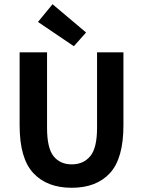

<svg xmlns="http://www.w3.org/2000/svg" viewBox="-20 -879 678 910"><path d="M320 11Q203 11 138 -58.5Q73 -128 73 -285V-631H203V-273Q203 -177 234 -138.5Q265 -100 320 -100Q375 -100 407.5 -138.5Q440 -177 440 -273V-631H565V-285Q565 -128 501 -58.5Q437 11 320 11ZM330 -660 160 -775 229 -859 388 -725Z"/></svg>

Font: Narnoor
Style: Bold
Weight: 700
Designer: S. Sridhar Murthy
Foundry: SIL International
Version: Version 3.000